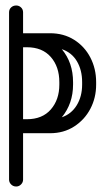

<svg xmlns="http://www.w3.org/2000/svg" viewBox="-20 -679 383 699"><path d="M64 -25Q64 -15 56.5 -7.5Q49 0 39 0Q28 0 20.5 -7.5Q13 -15 13 -25V-634Q13 -645 20.5 -652Q28 -659 39 -659Q49 -659 56.5 -652Q64 -645 64 -634V-558H162Q212 -558 250 -534Q288 -510 309 -469.5Q330 -429 330 -380V-371Q330 -323 309 -283Q288 -243 250 -218.5Q212 -194 162 -194H64ZM78 -507H64V-245H78Q134 -245 165 -280.5Q196 -316 196 -371V-380Q196 -436 165 -471.5Q134 -507 78 -507ZM246 -371Q246 -302 205 -252Q240 -264 259.5 -296Q279 -328 279 -371V-380Q279 -424 260 -456Q241 -488 205 -500Q246 -451 246 -380Z"/></svg>

Font: Libertine Sup
Style: Regular
Weight: 400
Designer: Bastien Sozeau
Foundry: NBR — Bastien Sozeau
Version: Version 2.003; ttfautohint (v1.8.4.7-5d5b);gftools[0.9.33]